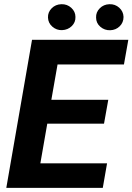

<svg xmlns="http://www.w3.org/2000/svg" viewBox="-20 -902 636 922"><path d="M479.5 -308.1H207L173.8 -117.7H494.1L473.6 0H10.3L133.8 -710.9H596.2L575.2 -592.3H256.3L226.6 -422.9H500ZM210.4 -817.9Q209.5 -843.3 228 -862.1Q246.6 -880.9 274.4 -881.8Q302.2 -882.8 322.3 -864.5Q342.3 -846.2 342.3 -820.8Q343.3 -794.9 324.5 -776.6Q305.7 -758.3 277.8 -757.3Q252 -756.3 231.7 -773.7Q211.4 -791 210.4 -817.9ZM441.4 -817.9Q440.4 -843.3 459 -862.1Q477.5 -880.9 505.4 -881.8Q532.7 -882.8 552.5 -865Q572.3 -847.2 573.2 -820.8Q573.2 -793.9 554.9 -775.9Q536.6 -757.8 509.3 -756.8Q482.4 -755.9 461.9 -773.4Q441.4 -791 441.4 -817.9Z"/></svg>

Font: TypoPRO Roboto
Style: Bold Italic
Weight: 700
Italic angle: -12°
Designer: Google
Version: Version 2.136; 2016